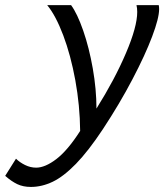

<svg xmlns="http://www.w3.org/2000/svg" viewBox="-119 -507 644 754"><path d="M505.9 -471.2Q505.9 -436 478.5 -363.5Q451.2 -291 401.1 -195.6Q351.1 -100.1 285.2 0Q228 86.4 179.2 136.5Q130.4 186.5 87.9 206.8Q45.4 227.1 2.4 227.1Q-28.3 227.1 -51.3 216.1Q-74.2 205.1 -98.6 183.6L-56.2 116.2Q-42 130.4 -20.8 140.9Q0.5 151.4 22.9 151.4Q58.1 151.4 102.3 117.7Q146.5 84 195.8 7.3Q194.8 -92.8 176.8 -191.7Q158.7 -290.5 129.4 -368.2Q100.1 -445.8 66.4 -486.8H160.2Q184.6 -453.6 207.8 -386.7Q231 -319.8 245.4 -238Q259.8 -156.2 259.8 -80.6Q331.5 -194.8 375.7 -298.6Q419.9 -402.3 419.9 -460Q419.9 -475.1 417 -486.8H504.4Q505.9 -480.5 505.9 -471.2Z"/></svg>

Font: Lesson One Light
Style: Italic
Weight: 300
Italic angle: -14°
Designer: But Ko, Victor Gaultney, Annie Olsen, Julie Remington, Don Collingsworth, Eric Hays, Becca Hirsbrunner
Version: Version 1.100